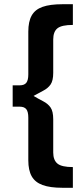

<svg xmlns="http://www.w3.org/2000/svg" viewBox="-20 -763 390 909"><path d="M73 -359Q95 -359 104.5 -371Q114 -383 114 -411V-613Q114 -661 130 -689.5Q146 -718 181.5 -730.5Q217 -743 275 -743H325V-645Q272 -645 252 -629Q232 -613 232 -576V-418Q232 -381 219.5 -363Q207 -345 184.5 -333.5Q162 -322 130 -304L73 -258H40V-359ZM130 -314Q162 -295 184.5 -283.5Q207 -272 219.5 -254Q232 -236 232 -198V-41Q232 -5 252 11.5Q272 28 325 28V126H275Q217 126 181.5 113Q146 100 130 71.5Q114 43 114 -4V-206Q114 -234 104.5 -246Q95 -258 73 -258H40V-359H73Z"/></svg>

Font: Alexandria Medium
Style: Regular
Weight: 500
Designer: Mohamed Gaber
Foundry: Kief Type Foundry
Version: Version 5.100